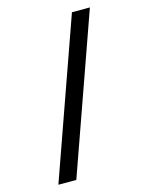

<svg xmlns="http://www.w3.org/2000/svg" viewBox="-139 -909 879 1137"><g transform="rotate(-15 300.0 -340.0)"><path d="M74 143 416 -823H526L184 143Z"/></g></svg>

Font: Iosevka Semibold Extended
Style: Regular
Weight: 600
Width: 7
Monospace: yes
Designer: Belleve Invis
Foundry: Belleve Invis
Version: Version 32.5.0; ttfautohint (v1.8.4)